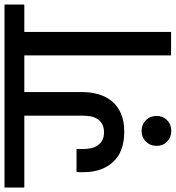

<svg xmlns="http://www.w3.org/2000/svg" viewBox="-8 -796 781 853"><g transform="rotate(-90 382.5 -369.5)"><path d="M563 -652H400V-395Q400 -356 390 -322Q380 -288 359 -262.5Q338 -237 304.5 -222.5Q271 -208 224 -208Q135 -208 89.5 -257.5Q44 -307 44 -389Q44 -397 44 -404.5Q44 -412 45 -420H147V-389Q147 -372 150.5 -355.5Q154 -339 163 -326Q172 -313 186 -305.5Q200 -298 221 -298Q243 -298 257.5 -306Q272 -314 280.5 -327.5Q289 -341 292 -357.5Q295 -374 295 -391V-652H-24V-740H789V-652H667V0H563ZM227 1Q199 1 180 -17.5Q161 -36 161 -64Q161 -93 180 -112Q199 -131 227 -131Q256 -131 275 -112Q294 -93 294 -64Q294 -36 275 -17.5Q256 1 227 1Z"/></g></svg>

Font: SVN-Poppins Medium
Style: Regular
Weight: 500
Designer: Ninad Kale (Devanagari), Jonny Pinhorn (Latin)
Foundry: Indian Type Foundry
Version: Version 3.002 2017; ttfautohint (v1.8.3)